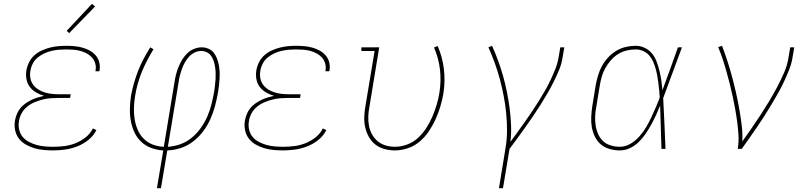

<svg xmlns="http://www.w3.org/2000/svg" viewBox="-20 -777 4240 1002"><path d="M257 8Q232 8 206.5 5.5Q181 3 158 -4Q135 -11 114 -23Q93 -35 78.5 -54Q64 -73 59 -97.5Q54 -122 58 -147Q61 -164 67.5 -180.5Q74 -197 85.5 -211.5Q97 -226 112 -236.5Q127 -247 143 -255Q159 -263 176 -268Q193 -273 210 -277Q188 -283 168.5 -294.5Q149 -306 135.5 -323.5Q122 -341 118 -364.5Q114 -388 118 -411Q122 -433 132.5 -453.5Q143 -474 160 -489Q177 -504 198 -513.5Q219 -523 240.5 -528.5Q262 -534 283.5 -536Q305 -538 326 -538Q348 -538 369 -536Q390 -534 410 -528.5Q430 -523 447.5 -513.5Q465 -504 478.5 -489Q492 -474 497.5 -454Q503 -434 500 -413Q500 -411 499.5 -409Q499 -407 498 -405H478Q478 -407 478.5 -408.5Q479 -410 479 -412Q482 -430 476.5 -447.5Q471 -465 459.5 -477.5Q448 -490 432 -498.5Q416 -507 399 -511.5Q382 -516 363.5 -517.5Q345 -519 326 -519Q307 -519 288 -517.5Q269 -516 249.5 -511.5Q230 -507 211.5 -498.5Q193 -490 177 -477Q161 -464 151.5 -446Q142 -428 139 -409Q135 -389 138.5 -369.5Q142 -350 153 -335Q164 -320 180 -310Q196 -300 214 -294.5Q232 -289 251.5 -287Q271 -285 291 -285H349L346 -266H288Q267 -266 245.5 -264.5Q224 -263 202.5 -257.5Q181 -252 160.5 -243.5Q140 -235 122 -220.5Q104 -206 93 -186Q82 -166 79 -144Q75 -122 80 -100.5Q85 -79 98 -63Q111 -47 130 -37Q149 -27 169.5 -21Q190 -15 212.5 -13Q235 -11 257 -11Q286 -11 315 -14.5Q344 -18 372.5 -29Q401 -40 426 -59.5Q451 -79 465 -107L483 -98Q468 -68 441 -46.5Q414 -25 383 -13Q352 -1 320 3.5Q288 8 257 8ZM341 -604 328 -616 460 -757 476 -743Z M799 205 832 8Q799 6 769 -5Q739 -16 716.5 -37.5Q694 -59 681 -87.5Q668 -116 662.5 -147.5Q657 -179 658 -212.5Q659 -246 664 -279Q670 -311 679.5 -344Q689 -377 701.5 -409Q714 -441 730 -471Q746 -501 764 -530L781 -520Q764 -492 748.5 -462.5Q733 -433 720.5 -402.5Q708 -372 699 -340Q690 -308 685 -276Q680 -246 679 -215.5Q678 -185 682.5 -156Q687 -127 698.5 -100Q710 -73 730 -53Q750 -33 777.5 -22.5Q805 -12 835 -11L891 -350Q894 -370 899 -389.5Q904 -409 912 -428.5Q920 -448 931 -466Q942 -484 957.5 -499Q973 -514 993 -522Q1013 -530 1033 -530Q1051 -530 1067.5 -523Q1084 -516 1094.5 -503Q1105 -490 1111.5 -474Q1118 -458 1121.5 -440.5Q1125 -423 1126 -405.5Q1127 -388 1126 -369.5Q1125 -351 1123 -333Q1121 -315 1118 -296Q1112 -262 1103 -227Q1094 -192 1079 -158Q1064 -124 1041.5 -93.5Q1019 -63 989 -39.5Q959 -16 923.5 -4.5Q888 7 853 8L820 205ZM856 -11Q889 -13 921.5 -24.5Q954 -36 981 -58.5Q1008 -81 1028.5 -110Q1049 -139 1062.5 -170.5Q1076 -202 1084 -234.5Q1092 -267 1098 -300Q1100 -316 1102 -332Q1104 -348 1105 -364Q1106 -380 1105.5 -396Q1105 -412 1102.5 -427.5Q1100 -443 1095.5 -457.5Q1091 -472 1082.5 -484.5Q1074 -497 1060 -504Q1046 -511 1030 -511Q1012 -511 995 -502.5Q978 -494 965.5 -480Q953 -466 944 -449.5Q935 -433 929 -416Q923 -399 918.5 -381.5Q914 -364 912 -347Z M1457 8Q1432 8 1406.5 5.5Q1381 3 1358 -4Q1335 -11 1314 -23Q1293 -35 1278.5 -54Q1264 -73 1259 -97.5Q1254 -122 1258 -147Q1261 -164 1267.5 -180.5Q1274 -197 1285.5 -211.5Q1297 -226 1312 -236.5Q1327 -247 1343 -255Q1359 -263 1376 -268Q1393 -273 1410 -277Q1388 -283 1368.5 -294.5Q1349 -306 1335.5 -323.5Q1322 -341 1318 -364.5Q1314 -388 1318 -411Q1322 -433 1332.5 -453.5Q1343 -474 1360 -489Q1377 -504 1398 -513.5Q1419 -523 1440.5 -528.5Q1462 -534 1483.5 -536Q1505 -538 1526 -538Q1548 -538 1569 -536Q1590 -534 1610 -528.5Q1630 -523 1647.5 -513.5Q1665 -504 1678.5 -489Q1692 -474 1697.5 -454Q1703 -434 1700 -413Q1700 -411 1699.5 -409Q1699 -407 1698 -405H1678Q1678 -407 1678.5 -408.5Q1679 -410 1679 -412Q1682 -430 1676.5 -447.5Q1671 -465 1659.5 -477.5Q1648 -490 1632 -498.5Q1616 -507 1599 -511.5Q1582 -516 1563.5 -517.5Q1545 -519 1526 -519Q1507 -519 1488 -517.5Q1469 -516 1449.5 -511.5Q1430 -507 1411.5 -498.5Q1393 -490 1377 -477Q1361 -464 1351.5 -446Q1342 -428 1339 -409Q1335 -389 1338.5 -369.5Q1342 -350 1353 -335Q1364 -320 1380 -310Q1396 -300 1414 -294.5Q1432 -289 1451.5 -287Q1471 -285 1491 -285H1549L1546 -266H1488Q1467 -266 1445.5 -264.5Q1424 -263 1402.5 -257.5Q1381 -252 1360.5 -243.5Q1340 -235 1322 -220.5Q1304 -206 1293 -186Q1282 -166 1279 -144Q1275 -122 1280 -100.5Q1285 -79 1298 -63Q1311 -47 1330 -37Q1349 -27 1369.5 -21Q1390 -15 1412.5 -13Q1435 -11 1457 -11Q1486 -11 1515 -14.5Q1544 -18 1572.5 -29Q1601 -40 1626 -59.5Q1651 -79 1665 -107L1683 -98Q1668 -68 1641 -46.5Q1614 -25 1583 -13Q1552 -1 1520 3.5Q1488 8 1457 8Z M2041 8Q2013 8 1986 0.5Q1959 -7 1938.5 -23Q1918 -39 1905 -62.5Q1892 -86 1886 -112.5Q1880 -139 1881 -167Q1882 -195 1887 -223L1935 -511H1866V-530H1959L1908 -220Q1903 -195 1902 -170Q1901 -145 1905.5 -121Q1910 -97 1921.5 -76Q1933 -55 1951 -40Q1969 -25 1992.5 -18Q2016 -11 2041 -11Q2072 -11 2104 -22.5Q2136 -34 2161 -57Q2186 -80 2204.5 -108.5Q2223 -137 2236 -167.5Q2249 -198 2258.5 -229Q2268 -260 2273 -292Q2283 -354 2276 -414.5Q2269 -475 2245 -529L2264 -537Q2289 -480 2296.5 -417Q2304 -354 2294 -289Q2288 -254 2278 -221Q2268 -188 2253.5 -155.5Q2239 -123 2218.5 -92.5Q2198 -62 2170.5 -38.5Q2143 -15 2108.5 -3.5Q2074 8 2041 8Z M2584 205 2618 -3Q2626 -50 2626 -96Q2626 -142 2621.5 -187.5Q2617 -233 2608.5 -277Q2600 -321 2588.5 -364Q2577 -407 2562 -448.5Q2547 -490 2529 -530L2548 -538Q2565 -500 2579.5 -460.5Q2594 -421 2605.5 -380Q2617 -339 2625.5 -297Q2634 -255 2639.5 -212.5Q2645 -170 2647 -126Q2649 -82 2644 -37Q2663 -63 2682 -89Q2701 -115 2719.5 -141.5Q2738 -168 2756 -194.5Q2774 -221 2791 -248.5Q2808 -276 2824 -303.5Q2840 -331 2853.5 -360Q2867 -389 2878.5 -418Q2890 -447 2895 -477L2904 -530H2925L2916 -477Q2911 -444 2898 -412.5Q2885 -381 2869.5 -350Q2854 -319 2836.5 -289Q2819 -259 2800.5 -229.5Q2782 -200 2762 -171Q2742 -142 2722 -113.5Q2702 -85 2681 -56.5Q2660 -28 2639 0L2605 205Z M3215 8Q3188 8 3161.5 0.5Q3135 -7 3115.5 -23.5Q3096 -40 3084.5 -64Q3073 -88 3068.5 -114Q3064 -140 3065.5 -168Q3067 -196 3071 -223L3089 -333Q3094 -359 3101.5 -384.5Q3109 -410 3122 -433.5Q3135 -457 3154 -477.5Q3173 -498 3196.5 -512Q3220 -526 3246 -532Q3272 -538 3298 -538Q3324 -538 3346.5 -526.5Q3369 -515 3384 -496Q3399 -477 3407.5 -453.5Q3416 -430 3422 -405.5Q3428 -381 3431.5 -356Q3435 -331 3437 -306Q3458 -362 3478 -418Q3498 -474 3518 -530H3539Q3514 -464 3490 -397.5Q3466 -331 3441 -265Q3445 -199 3447.5 -132.5Q3450 -66 3453 0H3432Q3430 -57 3428.5 -113.5Q3427 -170 3425 -226Q3415 -201 3403.5 -176Q3392 -151 3378.5 -126.5Q3365 -102 3349 -78.5Q3333 -55 3313 -35.5Q3293 -16 3267.5 -4Q3242 8 3215 8ZM3215 -11Q3243 -11 3269 -26Q3295 -41 3315 -63Q3335 -85 3350 -110Q3365 -135 3377.5 -161.5Q3390 -188 3401.5 -214.5Q3413 -241 3423 -268Q3422 -288 3420 -307.5Q3418 -327 3415.5 -346.5Q3413 -366 3409.5 -385Q3406 -404 3400.5 -422.5Q3395 -441 3387 -458.5Q3379 -476 3366.5 -489.5Q3354 -503 3336 -511Q3318 -519 3298 -519Q3275 -519 3251 -513.5Q3227 -508 3206 -495Q3185 -482 3168 -462.5Q3151 -443 3139 -421.5Q3127 -400 3120.5 -377Q3114 -354 3110 -330L3092 -220Q3087 -196 3086 -171Q3085 -146 3088.5 -122.5Q3092 -99 3101.5 -77.5Q3111 -56 3127.5 -40.5Q3144 -25 3167.5 -18Q3191 -11 3215 -11Z M3830 0Q3836 -35 3834 -70Q3832 -105 3827.5 -139Q3823 -173 3817 -206.5Q3811 -240 3804 -273Q3797 -306 3788.5 -339Q3780 -372 3771 -404.5Q3762 -437 3751.5 -468.5Q3741 -500 3728 -531L3748 -538Q3763 -499 3776 -459Q3789 -419 3800 -378Q3811 -337 3820.5 -295.5Q3830 -254 3837.5 -211.5Q3845 -169 3850.5 -126Q3856 -83 3854 -39Q3879 -74 3903 -108.5Q3927 -143 3950 -178.5Q3973 -214 3995 -250.5Q4017 -287 4036.5 -324Q4056 -361 4072.5 -399Q4089 -437 4095 -477L4104 -530H4125L4116 -477Q4111 -445 4098.5 -413.5Q4086 -382 4071.5 -351Q4057 -320 4040 -290Q4023 -260 4005.5 -230.5Q3988 -201 3969 -171.5Q3950 -142 3930.5 -113.5Q3911 -85 3891 -56.5Q3871 -28 3851 0Z"/></svg>

Font: Iosevka Curly Slab ThEx
Style: Italic
Weight: 100
Width: 7
Italic angle: -9°
Monospace: yes
Designer: Belleve Invis
Foundry: Belleve Invis
Version: Version 11.1.0; ttfautohint (v1.8.3)